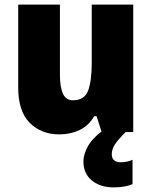

<svg xmlns="http://www.w3.org/2000/svg" viewBox="-20 -624 658 833"><path d="M558 -604V-51H421L399 -120H389Q365 -79 325.5 -60Q286 -41 237 -41Q159 -41 109 -91Q59 -141 59 -244V-604H240V-300Q240 -246 253 -217.5Q266 -189 297 -189Q347 -189 362.5 -231.5Q378 -274 378 -351V-604ZM465 45Q465 80 504 80Q517 80 531.5 77Q546 74 555 69V175Q541 181 520.5 185Q500 189 474 189Q415 189 378.5 159Q342 129 342 77Q342 43 364 6Q386 -31 447 -73L525 -51Q492 -18 478.5 2.5Q465 23 465 45Z"/></svg>

Font: Noto Sans Tamil UI SemiCondensed Black
Style: Regular
Weight: 900
Width: 4
Designer: Jelle Bosma - Monotype Design Team
Foundry: Monotype Imaging Inc.
Version: Version 2.004; ttfautohint (v1.8.4.7-5d5b)